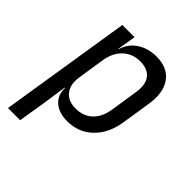

<svg xmlns="http://www.w3.org/2000/svg" viewBox="-202 -692 1004 1004"><g transform="rotate(45 300.0 -190.0)"><path d="M19 180 135 -550H225L208 -445H210Q225 -499 270.5 -529.5Q316 -560 378 -560Q461 -560 500 -505.5Q539 -451 524 -356L499 -195Q484 -100 427 -45Q370 10 287 10Q225 10 189.5 -21Q154 -52 156 -105H153L135 20L109 180ZM270 -68Q327 -68 363.5 -102Q400 -136 410 -200L433 -350Q444 -414 418 -448Q392 -482 335 -482Q280 -482 242 -447Q204 -412 193 -350L170 -200Q160 -138 187.5 -103Q215 -68 270 -68Z"/></g></svg>

Font: NKDuy Mono
Style: Italic
Weight: 400
Italic angle: -9°
Monospace: yes
Designer: NKDuy
Foundry: NKDuy
Version: Version 2.251; ttfautohint (v1.8.4.7-5d5b)